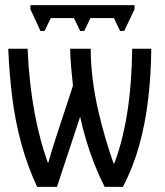

<svg xmlns="http://www.w3.org/2000/svg" viewBox="-20 -725 640 745"><path d="M137 -605 98 -689V-705H502V-689L462 -605H446L422 -655H331L307 -605H291L267 -655H177L153 -605ZM124 0Q86 -82 62.5 -168.5Q39 -255 27.5 -347Q16 -439 12 -536H87Q90 -467 97 -404.5Q104 -342 114.5 -286Q125 -230 138 -182Q151 -134 165 -95H168Q174 -117 180.5 -139Q187 -161 197 -191L263 -392Q259 -430 256 -465Q253 -500 252 -536H332Q332 -476 340 -414.5Q348 -353 361.5 -294.5Q375 -236 390.5 -184Q406 -132 421 -90H423Q439 -131 451.5 -179.5Q464 -228 473 -283Q482 -338 487 -401.5Q492 -465 493 -536H567Q566 -434 555 -340.5Q544 -247 520.5 -162Q497 -77 457 0H386Q366 -39 347.5 -85.5Q329 -132 314.5 -180.5Q300 -229 291 -272L201 0Z"/></svg>

Font: Noto Sans Mono
Style: Regular
Weight: 400
Designer: Monotype Design Team
Foundry: Monotype Imaging Inc.
Version: Version 2.014